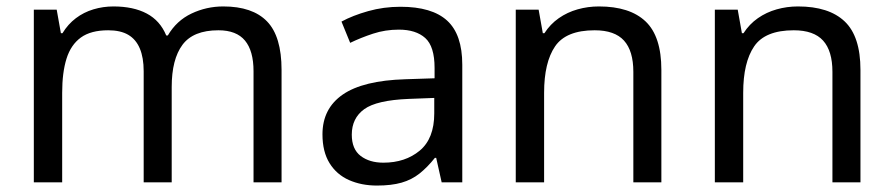

<svg xmlns="http://www.w3.org/2000/svg" viewBox="-20 -566 2772 596"><path d="M673 -546Q764 -546 809 -499.5Q854 -453 854 -349V0H767V-345Q767 -408 740.5 -440Q714 -472 658 -472Q580 -472 546.5 -427Q513 -382 513 -296V0H426V-345Q426 -387 414 -415.5Q402 -444 378 -458Q354 -472 316 -472Q262 -472 231 -449.5Q200 -427 186.5 -384Q173 -341 173 -278V0H85V-536H156L169 -463H174Q191 -491 215.5 -509.5Q240 -528 270 -537Q300 -546 332 -546Q394 -546 435.5 -524Q477 -502 496 -456H501Q528 -502 574.5 -524Q621 -546 673 -546Z M1223 -545Q1321 -545 1368 -502Q1415 -459 1415 -365V0H1351L1334 -76H1330Q1307 -47 1282.5 -27.5Q1258 -8 1226.5 1Q1195 10 1150 10Q1102 10 1063.5 -7Q1025 -24 1003 -59.5Q981 -95 981 -149Q981 -229 1044 -272.5Q1107 -316 1238 -320L1329 -323V-355Q1329 -422 1300 -448Q1271 -474 1218 -474Q1176 -474 1138 -461.5Q1100 -449 1067 -433L1040 -499Q1075 -518 1123 -531.5Q1171 -545 1223 -545ZM1249 -259Q1149 -255 1110.5 -227Q1072 -199 1072 -148Q1072 -103 1099.5 -82Q1127 -61 1170 -61Q1238 -61 1283 -98.5Q1328 -136 1328 -214V-262Z M1839 -546Q1935 -546 1984 -499.5Q2033 -453 2033 -349V0H1946V-343Q1946 -408 1917 -440Q1888 -472 1826 -472Q1737 -472 1703 -422Q1669 -372 1669 -278V0H1581V-536H1652L1665 -463H1670Q1688 -491 1714.5 -509.5Q1741 -528 1773 -537Q1805 -546 1839 -546Z M2457 -546Q2553 -546 2602 -499.5Q2651 -453 2651 -349V0H2564V-343Q2564 -408 2535 -440Q2506 -472 2444 -472Q2355 -472 2321 -422Q2287 -372 2287 -278V0H2199V-536H2270L2283 -463H2288Q2306 -491 2332.5 -509.5Q2359 -528 2391 -537Q2423 -546 2457 -546Z"/></svg>

Font: hex115
Style: Regular
Weight: 400
Designer: Monotype Design Team
Foundry: Monotype Imaging Inc.
Version: Version 2.013